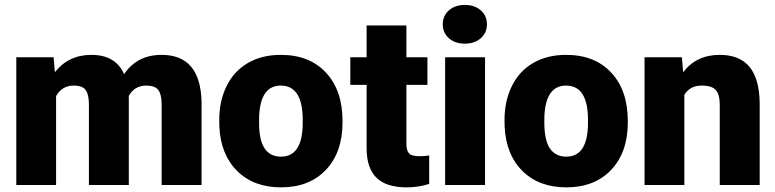

<svg xmlns="http://www.w3.org/2000/svg" viewBox="-20 -765 3207 794"><path d="M201.7 -528.3 207 -466.3Q263.2 -538.1 357.9 -538.1Q458 -538.1 493.2 -458.5Q546.9 -538.1 648.4 -538.1Q809.1 -538.1 813.5 -343.8V0H648.4V-333.5Q648.4 -374 634.8 -392.6Q621.1 -411.1 585 -411.1Q536.1 -411.1 512.2 -367.7L512.7 -360.8V0H347.7V-332.5Q347.7 -374 334.5 -392.6Q321.3 -411.1 284.2 -411.1Q236.8 -411.1 211.9 -367.7V0H47.4V-528.3Z M886.7 -269Q886.7 -348.1 917.5 -409.9Q948.2 -471.7 1005.9 -504.9Q1063.5 -538.1 1141.1 -538.1Q1259.8 -538.1 1328.1 -464.6Q1396.5 -391.1 1396.5 -264.6V-258.8Q1396.5 -135.3 1327.9 -62.7Q1259.3 9.8 1142.1 9.8Q1029.3 9.8 960.9 -57.9Q892.6 -125.5 887.2 -241.2ZM1051.3 -258.8Q1051.3 -185.5 1074.2 -151.4Q1097.2 -117.2 1142.1 -117.2Q1230 -117.2 1231.9 -252.4V-269Q1231.9 -411.1 1141.1 -411.1Q1058.6 -411.1 1051.8 -288.6Z M1660.6 -659.7V-528.3H1747.6V-414.1H1660.6V-172.4Q1660.6 -142.6 1671.4 -130.9Q1682.1 -119.1 1713.9 -119.1Q1738.3 -119.1 1754.9 -122.1V-4.4Q1710.4 9.8 1662.1 9.8Q1577.1 9.8 1536.6 -30.3Q1496.1 -70.3 1496.1 -151.9V-414.1H1428.7V-528.3H1496.1V-659.7Z M1985.8 0H1820.8V-528.3H1985.8ZM1811 -664.6Q1811 -699.7 1836.4 -722.2Q1861.8 -744.6 1902.3 -744.6Q1942.9 -744.6 1968.3 -722.2Q1993.7 -699.7 1993.7 -664.6Q1993.7 -629.4 1968.3 -606.9Q1942.9 -584.5 1902.3 -584.5Q1861.8 -584.5 1836.4 -606.9Q1811 -629.4 1811 -664.6Z M2066.4 -269Q2066.4 -348.1 2097.2 -409.9Q2127.9 -471.7 2185.5 -504.9Q2243.2 -538.1 2320.8 -538.1Q2439.5 -538.1 2507.8 -464.6Q2576.2 -391.1 2576.2 -264.6V-258.8Q2576.2 -135.3 2507.6 -62.7Q2439 9.8 2321.8 9.8Q2209 9.8 2140.6 -57.9Q2072.3 -125.5 2066.9 -241.2ZM2231 -258.8Q2231 -185.5 2253.9 -151.4Q2276.9 -117.2 2321.8 -117.2Q2409.7 -117.2 2411.6 -252.4V-269Q2411.6 -411.1 2320.8 -411.1Q2238.3 -411.1 2231.4 -288.6Z M2799.8 -528.3 2805.2 -466.3Q2859.9 -538.1 2956.1 -538.1Q3038.6 -538.1 3079.3 -488.8Q3120.1 -439.5 3121.6 -340.3V0H2956.5V-333.5Q2956.5 -373.5 2940.4 -392.3Q2924.3 -411.1 2881.8 -411.1Q2833.5 -411.1 2810.1 -373V0H2645.5V-528.3Z"/></svg>

Font: Sadagaat-English
Style: Regular
Weight: 900
Designer: Ahmed alsheikh
Foundry: Ahmed alsheikh Design
Version: Version 2.137;January 17, 2018;FontCreator 11.0.0.2408 64-bi